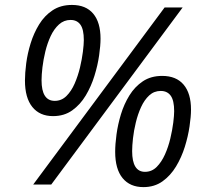

<svg xmlns="http://www.w3.org/2000/svg" viewBox="-20 -744 835 774"><path d="M193.8 -275.9Q140.1 -275.9 110.4 -312.7Q80.6 -349.6 80.6 -419.4Q80.6 -449.2 85.7 -488.8Q90.8 -528.3 103.5 -569.3Q116.2 -610.4 137.7 -645.5Q159.2 -680.7 191.9 -702.4Q224.6 -724.1 270 -724.1Q326.2 -724.1 355.7 -689Q385.3 -653.8 385.3 -587.9Q385.3 -560.5 379.6 -520.8Q374 -481 360.8 -438.5Q347.7 -396 325.7 -359.1Q303.7 -322.3 271.2 -299.1Q238.8 -275.9 193.8 -275.9ZM113.8 0 643.6 -713.9H716.3L186.5 0ZM200.7 -337.4Q228 -337.4 247.8 -356.9Q267.6 -376.5 281 -407.2Q294.4 -438 302.5 -471.9Q310.5 -505.9 314.2 -535.6Q317.9 -565.4 317.9 -582.5Q317.9 -625.5 304.2 -644.5Q290.5 -663.6 264.6 -663.6Q237.8 -663.6 217.8 -645.5Q197.8 -627.4 184.3 -598.6Q170.9 -569.8 162.8 -536.6Q154.8 -503.4 151.1 -472.7Q147.5 -441.9 147.5 -420.4Q147.5 -337.4 200.7 -337.4ZM558.1 10.3Q503.9 10.3 474.1 -26.1Q444.3 -62.5 444.3 -132.3Q444.3 -162.6 449.7 -202.4Q455.1 -242.2 467.5 -283.2Q480 -324.2 501.7 -359.4Q523.4 -394.5 555.9 -416.3Q588.4 -438 633.8 -438Q690.4 -438 720.2 -402.8Q750 -367.7 750 -302.2Q750 -274.4 744.1 -234.6Q738.3 -194.8 725.1 -152.3Q711.9 -109.9 689.7 -73Q667.5 -36.1 635 -12.9Q602.5 10.3 558.1 10.3ZM564.5 -51.3Q591.8 -51.3 611.6 -71Q631.3 -90.8 645 -121.3Q658.7 -151.9 666.7 -186Q674.8 -220.2 678.5 -249.8Q682.1 -279.3 682.1 -295.9Q682.1 -338.9 668.2 -358.2Q654.3 -377.4 627.9 -377.4Q601.1 -377.4 581.5 -359.4Q562 -341.3 548.8 -312.5Q535.6 -283.7 527.6 -250.5Q519.5 -217.3 516.1 -186.5Q512.7 -155.8 512.7 -134.8Q512.7 -51.3 564.5 -51.3Z"/></svg>

Font: Open Sans
Style: Italic
Weight: 400
Italic angle: -12°
Designer: Monotype Design Team
Foundry: Monotype Imaging Inc.
Version: Version 3.000; ttfautohint (v1.8.4)